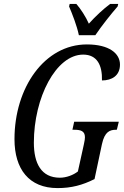

<svg xmlns="http://www.w3.org/2000/svg" viewBox="-20 -951 633 981"><path d="M383 -771H467C500 -820 548 -880 581 -918L584 -931H543C510 -907 466 -866 434 -830C418 -866 392 -906 370 -931H336L333 -918C349 -880 373 -820 383 -771ZM274 10C345 10 401 -5 463 -36L501 -215C515 -279 542 -288 573 -288H577L587 -329H359L350 -288H359C390 -288 414 -283 414 -250C414 -242 413 -233 408 -211L378 -75C354 -56 318 -43 286 -43C191 -43 153 -116 153 -222C153 -452 266 -672 405 -672C476 -672 503 -618 501 -540C551 -540 593 -564 593 -621C593 -678 538 -724 424 -724C207 -724 54 -503 54 -240C54 -87 128 10 274 10Z"/></svg>

Font: Noto Serif ExtraCondensed
Style: Italic
Weight: 400
Width: 2
Italic angle: -12°
Designer: Monotype Design Team
Foundry: Monotype Imaging Inc.
Version: Version 2.014